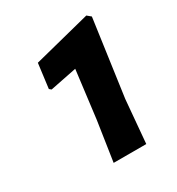

<svg xmlns="http://www.w3.org/2000/svg" viewBox="-106 -776 488 530"><g transform="rotate(-30 137.5 -511.0)"><path d="M244 -706 256 -696 222 -453 210 -316H106L125 -442L144 -594L59 -577L53 -582L63 -660Z"/></g></svg>

Font: Alegreya Sans SC
Style: Bold Italic
Weight: 700
Italic angle: -7°
Designer: Juan Pablo del Peral
Foundry: Huerta Tipografica
Version: Version 2.007